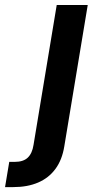

<svg xmlns="http://www.w3.org/2000/svg" viewBox="-123 -556 394 780"><path d="M107.4 -535.6H233.4L138.2 38.6Q129.4 93.3 102.3 130.1Q75.2 167 32 185.5Q-11.2 204.1 -68.8 204.1H-102.5L-85.4 101.6H-63Q-28.3 101.6 -10.3 84.5Q7.8 67.4 13.2 32.7Z"/></svg>

Font: Inter 20pt SemiBold
Style: Italic
Weight: 600
Italic angle: -9.3988°
Version: Version 4.001;git-66647c0bb